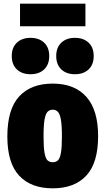

<svg xmlns="http://www.w3.org/2000/svg" viewBox="-20 -1014 574 1045"><path d="M267 11Q148.5 11 84.2 -58Q20 -127 20 -271Q20 -419 84.2 -489Q148.5 -559 267 -559Q385.5 -559 449.8 -487.2Q514 -415.5 514 -273Q514 -127.5 449.8 -58.2Q385.5 11 267 11ZM267 -131Q284 -131 295 -141Q306 -151 311.5 -181Q317 -211 317 -271Q317 -333 311.2 -364.2Q305.5 -395.5 294.2 -406.2Q283 -417 267 -417Q251 -417 239.8 -406.5Q228.5 -396 222.8 -365Q217 -334 217 -273Q217 -212 222.5 -181.5Q228 -151 239 -141Q250 -131 267 -131ZM388 -610Q341.5 -610 313.8 -636.2Q286 -662.5 286 -709Q286 -755.5 313.8 -781.8Q341.5 -808 388 -808Q434.5 -808 462.2 -781.8Q490 -755.5 490 -709Q490 -662.5 462.2 -636.2Q434.5 -610 388 -610ZM146 -610Q99.5 -610 71.8 -636.2Q44 -662.5 44 -709Q44 -755.5 71.8 -781.8Q99.5 -808 146 -808Q192.5 -808 220.2 -781.8Q248 -755.5 248 -709Q248 -662.5 220.2 -636.2Q192.5 -610 146 -610ZM89 -871V-994H445V-871Z"/></svg>

Font: Encode Sans Condensed Black
Style: Regular
Weight: 900
Width: 3
Designer: Multiple Designers
Foundry: Impallari Type
Version: Version 3.000; ttfautohint (v1.8.3) -l 8 -r 50 -G 200 -x 14 